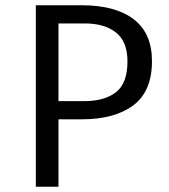

<svg xmlns="http://www.w3.org/2000/svg" viewBox="-20 -709 640 729"><path d="M291 -256H202V0H116V-689H291Q418 -689 487.5 -636Q557 -583 557 -477Q557 -362 486 -309Q415 -256 291 -256ZM302 -620H202V-325H299Q377 -325 420.5 -359Q464 -393 464 -476Q464 -551 420.5 -585.5Q377 -620 302 -620Z"/></svg>

Font: FiraDG Mono
Style: Regular
Weight: 400
Designer: Carrois Corporate & Edenspiekermann AG
Foundry: Carrois Corporate GbR & Edenspiekermann AG
Version: Version 3.206